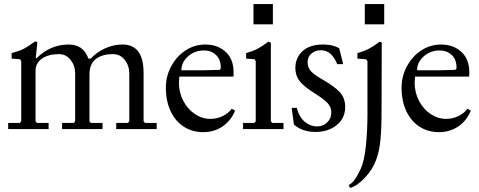

<svg xmlns="http://www.w3.org/2000/svg" viewBox="-20 -632 2344 940"><path d="M20 0V-30H77L84 -38V-333L78 -342L37 -345V-372Q74 -382 94 -392Q114 -402 153 -430L163 -425L155 -347H159Q226 -414 317 -414Q351 -414 375 -398Q399 -382 413 -345H424Q454 -377 495 -395.5Q536 -414 580 -414Q683 -414 683 -275V-38L690 -30H747V0H549V-30H606L613 -38V-272Q613 -310 591 -338.5Q569 -367 533 -367Q479 -367 448.5 -342.5Q418 -318 418 -268V-38L425 -30H482V0H284V-30H341L348 -38V-272Q348 -310 326 -338.5Q304 -367 268 -367Q217 -367 185.5 -345Q154 -323 154 -285V-38L161 -30H218V0Z M792 -203Q792 -259 818.5 -308Q845 -357 889 -385.5Q933 -414 985 -414Q1049 -414 1089 -374Q1129 -334 1123 -257H858Q856 -237 856 -228Q856 -179 877.5 -138Q899 -97 934.5 -73.5Q970 -50 1010 -50Q1043 -50 1071 -64Q1099 -78 1115 -100L1131 -90Q1110 -40 1069 -12.5Q1028 15 975 15Q921 15 879.5 -12Q838 -39 815 -88.5Q792 -138 792 -203ZM974 -288 1055 -290 1061 -297Q1062 -340 1038 -362.5Q1014 -385 979 -385Q933 -385 900.5 -356Q868 -327 868 -288Z M1316 -513H1221V-612H1316ZM1170 0V-30H1225L1232 -38V-333L1226 -342L1185 -345V-372Q1217 -381 1239.5 -392.5Q1262 -404 1294 -428L1306 -423V-38L1313 -30H1368V0Z M1419 -22 1408 -104H1433Q1445 -58 1472.5 -35.5Q1500 -13 1532 -13Q1561 -13 1581.5 -32.5Q1602 -52 1602 -81Q1602 -107 1584.5 -126.5Q1567 -146 1521 -175Q1469 -207 1447.5 -234.5Q1426 -262 1426 -299Q1426 -349 1461 -381.5Q1496 -414 1561 -414Q1589 -414 1609.5 -408.5Q1630 -403 1641 -395L1660 -318H1631Q1617 -352 1597.5 -369Q1578 -386 1550 -386Q1524 -386 1505 -370Q1486 -354 1486 -327Q1486 -303 1500.5 -285.5Q1515 -268 1555 -245Q1618 -209 1644 -180.5Q1670 -152 1670 -108Q1670 -54 1629 -20Q1588 14 1523 14Q1492 14 1465 4.5Q1438 -5 1419 -22Z M1861 -513H1766V-612H1861ZM1687 274Q1703 266 1716.5 247.5Q1730 229 1745 197Q1764 156 1771.5 80Q1779 4 1779 -69V-333L1771 -342L1730 -345V-372Q1762 -381 1784.5 -392.5Q1807 -404 1839 -428L1849 -424L1848 -89Q1848 -2 1842.5 54Q1837 110 1821 152Q1804 198 1766 238.5Q1728 279 1694 288Z M1946 -203Q1946 -259 1972.5 -308Q1999 -357 2043 -385.5Q2087 -414 2139 -414Q2203 -414 2243 -374Q2283 -334 2277 -257H2012Q2010 -237 2010 -228Q2010 -179 2031.5 -138Q2053 -97 2088.5 -73.5Q2124 -50 2164 -50Q2197 -50 2225 -64Q2253 -78 2269 -100L2285 -90Q2264 -40 2223 -12.5Q2182 15 2129 15Q2075 15 2033.5 -12Q1992 -39 1969 -88.5Q1946 -138 1946 -203ZM2128 -288 2209 -290 2215 -297Q2216 -340 2192 -362.5Q2168 -385 2133 -385Q2087 -385 2054.5 -356Q2022 -327 2022 -288Z"/></svg>

Font: EB Squaramond
Style: Regular
Weight: 400
Designer: Jake Brussel Faria
Foundry: Jake Brussel Faria
Version: Version 0.002